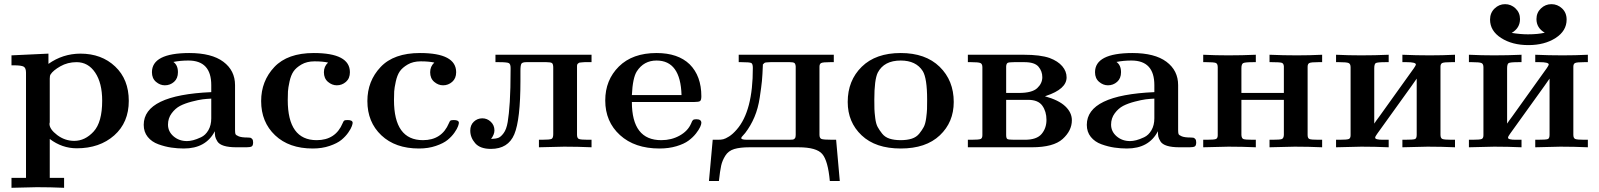

<svg xmlns="http://www.w3.org/2000/svg" viewBox="-20 -708 7687 923"><path d="M35.2 147H105V-358.9Q105 -380.9 94 -387.5Q83 -394 45.9 -394H35.2V-441.9L212.9 -450.2V-400.9Q281.7 -449.7 366.2 -450.2Q468.3 -450.2 533.7 -388.2Q599.1 -326.2 599.1 -223.1Q599.1 -119.1 529.1 -57.1Q459 4.9 349.1 4.9Q278.3 4.9 219.2 -40V147H288.1V194.8Q222.2 191.9 157.2 191.9Q146 191.9 35.2 194.8ZM217.8 -112.8Q217.8 -86.9 254.9 -58.8Q292 -30.8 336.9 -30.8Q388.7 -30.8 429.9 -75.4Q471.2 -120.1 471.2 -224.1Q471.2 -309.1 437.5 -359.1Q403.8 -409.2 348.1 -409.2Q305.2 -409.2 270 -389.2Q234.9 -369.1 223.1 -350.1Q219.2 -344.2 219.2 -330.1V-120.1Q219.2 -119.1 218.5 -116.9Q217.8 -114.7 217.8 -112.8Z M670.9 -107.9Q670.9 -251 995.6 -265.1V-298.8Q995.6 -417 885.7 -417Q846.7 -417 813.5 -410.2Q835.4 -395 835.4 -360.8Q835.4 -331.1 816.7 -314.5Q797.9 -297.9 772.5 -297.9Q749.5 -297.9 730 -314.5Q710.4 -331.1 710.4 -360.8Q710.4 -452.6 889.6 -453.1Q997.6 -453.1 1053.7 -411.1Q1109.9 -369.1 1109.9 -298.8V-84Q1109.9 -69.8 1111.8 -64Q1113.8 -58.1 1127.7 -52.5Q1141.6 -46.9 1170.9 -46.9Q1179.7 -46.9 1183.6 -45.9Q1187.5 -44.9 1192.1 -40Q1196.8 -35.2 1196.8 -23.9Q1196.8 -7.8 1189.7 -3.9Q1182.6 0 1164.6 0H1116.7Q1079.6 0 1056.6 -7.1Q1033.7 -14.2 1025.1 -28.1Q1016.6 -42 1014.6 -51.5Q1012.7 -61 1012.7 -77.1Q969.7 5.9 863.8 5.9Q834 5.9 803.7 1.5Q773.4 -2.9 741.5 -14.4Q709.5 -25.9 690.2 -49.8Q670.9 -73.7 670.9 -107.9ZM787.6 -108.9Q787.6 -75.7 814.2 -52.7Q840.8 -29.8 878.9 -29.8Q892.1 -29.8 908.4 -33.9Q924.8 -38.1 946.3 -48.1Q967.8 -58.1 981.7 -82Q995.6 -106 995.6 -139.2V-233.9Q973.6 -232.9 954.1 -230.5Q934.6 -228 901.6 -219.5Q868.7 -210.9 845.7 -199Q822.8 -187 805.2 -163.3Q787.6 -139.6 787.6 -108.9Z M1235.4 -222.2Q1235.4 -318.4 1298.8 -385.7Q1362.3 -453.1 1488.3 -453.1Q1662.1 -453.1 1662.1 -360.8Q1662.1 -331.1 1643.1 -314.5Q1624 -297.9 1599.1 -297.9Q1576.2 -297.9 1556.6 -314.5Q1537.1 -331.1 1537.1 -360.8Q1537.1 -388.7 1557.1 -407.2Q1531.2 -413.1 1492.2 -413.1Q1455.1 -413.1 1429.2 -397.9Q1403.3 -382.8 1390.9 -364.5Q1378.4 -346.2 1371.8 -315.7Q1365.2 -285.2 1364.3 -268.6Q1363.3 -252 1363.3 -227.1Q1363.3 -34.2 1502.4 -34.2Q1593.3 -34.2 1627.4 -116.2Q1631.3 -126 1634.8 -128.4Q1638.2 -130.9 1651.4 -130.9Q1675.3 -130.9 1675.3 -117.2Q1675.3 -113.3 1671.4 -101.6Q1667.5 -89.8 1654.3 -70.8Q1641.1 -51.8 1621.1 -35.4Q1601.1 -19 1564.7 -6.6Q1528.3 5.9 1483.4 5.9Q1369.6 5.9 1302.5 -57.6Q1235.4 -121.1 1235.4 -222.2Z M1746.1 -222.2Q1746.1 -318.4 1809.6 -385.7Q1873 -453.1 1999 -453.1Q2172.9 -453.1 2172.9 -360.8Q2172.9 -331.1 2153.8 -314.5Q2134.8 -297.9 2109.9 -297.9Q2086.9 -297.9 2067.4 -314.5Q2047.9 -331.1 2047.9 -360.8Q2047.9 -388.7 2067.9 -407.2Q2042 -413.1 2002.9 -413.1Q1965.8 -413.1 1939.9 -397.9Q1914.1 -382.8 1901.6 -364.5Q1889.2 -346.2 1882.6 -315.7Q1876 -285.2 1875 -268.6Q1874 -252 1874 -227.1Q1874 -34.2 2013.2 -34.2Q2104 -34.2 2138.2 -116.2Q2142.1 -126 2145.5 -128.4Q2148.9 -130.9 2162.1 -130.9Q2186 -130.9 2186 -117.2Q2186 -113.3 2182.1 -101.6Q2178.2 -89.8 2165 -70.8Q2151.9 -51.8 2131.8 -35.4Q2111.8 -19 2075.4 -6.6Q2039.1 5.9 1994.1 5.9Q1880.4 5.9 1813.2 -57.6Q1746.1 -121.1 1746.1 -222.2Z M2240.7 -80.1Q2240.7 -106.9 2257.8 -123Q2274.9 -139.2 2298.8 -139.2Q2321.8 -139.2 2339.4 -122.6Q2356.9 -106 2356.9 -81.1Q2356.9 -62 2340.8 -40Q2363.8 -41 2375.7 -45.4Q2387.7 -49.8 2401.1 -67.9Q2414.6 -85.9 2420.7 -121.6Q2426.8 -157.2 2430.7 -218.5Q2434.6 -279.8 2434.6 -374V-381.8Q2434.6 -399.9 2426.3 -404.5Q2418 -409.2 2377.9 -409.2H2361.8V-444.8H2823.7V-409.2H2807.6Q2797.9 -409.2 2790.3 -409.2Q2782.7 -409.2 2777.3 -408.2Q2772 -407.2 2767.8 -407.2Q2763.7 -407.2 2761.2 -404.5Q2758.8 -401.9 2757.3 -401.4Q2755.9 -400.9 2754.9 -397Q2753.9 -393.1 2753.9 -392.1Q2753.9 -391.1 2753.9 -385Q2753.9 -378.9 2753.9 -377V-60.1Q2753.9 -43.9 2762.9 -40Q2772 -36.1 2806.6 -36.1H2823.7V0Q2757.8 -2.9 2691.9 -2.9Q2682.1 -2.9 2570.8 0V-36.1H2584Q2624 -36.1 2631.8 -40.5Q2639.6 -44.9 2639.6 -63V-382.8Q2639.6 -399.9 2633.8 -404.5Q2627.9 -409.2 2606.9 -409.2H2510.7Q2491.7 -409.2 2486.8 -402.1Q2481.9 -395 2481.9 -367.2V-319.8Q2481.9 -132.8 2452.4 -62.5Q2422.9 7.8 2339.8 7.8Q2288.1 7.8 2264.4 -19.5Q2240.7 -46.9 2240.7 -80.1Z M2889.6 -225.1Q2889.6 -323.2 2955.1 -388.2Q3020.5 -453.1 3136.2 -453.1Q3239.3 -453.1 3295.4 -398.9Q3351.6 -342.8 3351.6 -245.1Q3351.6 -226.1 3345 -221.9Q3338.4 -217.8 3319.3 -217.8H3017.6Q3017.6 -33.7 3159.2 -34.2Q3208 -34.2 3247.3 -56.2Q3286.6 -78.1 3302.2 -113.8Q3307.1 -127 3311.3 -130.9Q3315.4 -134.8 3327.6 -134.8Q3351.6 -134.8 3351.6 -117.2Q3351.6 -110.4 3345.9 -97.7Q3340.3 -85 3325.9 -66.4Q3311.5 -47.9 3290 -32Q3268.6 -16.1 3231.9 -5.1Q3195.3 5.9 3150.4 5.9Q3031.2 5.9 2960.4 -58.6Q2889.6 -123 2889.6 -225.1ZM3017.6 -251H3256.3Q3251.5 -417 3136.2 -417Q3075.2 -417 3041.5 -365.2Q3021.5 -334 3017.6 -251Z M3388.2 162.1 3406.2 -36.1H3431.2Q3446.3 -36.1 3456.8 -38.6Q3467.3 -41 3484.9 -52Q3502.4 -63 3521.5 -85Q3599.6 -173.8 3599.1 -381.8Q3599.1 -400.9 3591.8 -405Q3584.5 -409.2 3543.5 -409.2H3531.2V-444.8H3988.3V-409.2H3971.2Q3936 -409.2 3927.7 -405Q3919.4 -400.9 3919.4 -387.2V-60.1Q3919.4 -43.9 3929 -40Q3938.5 -36.1 3982.4 -36.1H3999.5L4017.1 162.1H3969.2Q3960.4 64.9 3932.9 32.5Q3905.3 0 3818.4 0H3583.5Q3537.6 0 3509.5 8.5Q3481.4 17.1 3466.8 40.5Q3452.1 64 3446.8 88.4Q3441.4 112.8 3436 162.1ZM3543.5 -43.9Q3543.5 -36.1 3573.2 -36.1H3774.4Q3786.6 -36.1 3792 -37.1Q3797.4 -38.1 3801.3 -43Q3805.2 -47.9 3805.2 -59.1V-388.2Q3804.2 -401.4 3798.8 -405.3Q3793.5 -409.2 3776.4 -409.2H3684.1Q3661.1 -408.2 3657.7 -407Q3654.3 -405.8 3648.4 -398.9H3647.5Q3645.5 -345.7 3642.8 -318.4Q3640.1 -291 3632.3 -239Q3624.5 -187 3606.9 -145.5Q3589.4 -104 3562.5 -68.8Q3559.6 -64.9 3554.4 -59.6Q3549.3 -54.2 3546.4 -50.5Q3543.5 -46.9 3543.5 -43.9Z M4055.2 -217.8Q4055.2 -320.8 4122.6 -387Q4189.9 -453.1 4310.1 -453.1Q4429.2 -453.1 4497.1 -387Q4564.9 -320.8 4564.9 -217.8Q4564.9 -120.6 4498 -57.4Q4431.2 5.9 4310.1 5.9Q4189 5.9 4122.1 -57.4Q4055.2 -120.6 4055.2 -217.8ZM4183.1 -229Q4183.1 -199.2 4183.6 -183.6Q4184.1 -168 4187.5 -140.4Q4190.9 -112.8 4199 -97.9Q4207 -83 4220.5 -65.9Q4233.9 -48.8 4256.3 -41.5Q4278.8 -34.2 4309.8 -34.2Q4340.8 -34.2 4363.3 -41.5Q4385.7 -48.8 4399.4 -65.9Q4413.1 -83 4420.9 -97.9Q4428.7 -112.8 4432.4 -140.4Q4436 -168 4436.5 -183.6Q4437 -199.2 4437 -229Q4437 -332 4416 -366.2Q4383.8 -417 4310.1 -417Q4230 -417 4199.7 -358.9Q4183.1 -325.2 4183.1 -229Z M4632.8 0V-36.1H4649.4Q4686.5 -36.1 4694.6 -40Q4702.6 -43.9 4702.6 -58.1V-384.8Q4702.6 -400.9 4693.1 -405Q4683.6 -409.2 4648.4 -409.2H4632.8V-444.8H4902.8Q4981 -444.8 5025.9 -429.2Q5065.9 -414.1 5086.7 -389.6Q5107.4 -365.2 5107.4 -335.9Q5107.4 -279.8 5008.8 -247.1Q5004.9 -245.1 5003.4 -245.1Q5069.3 -227.1 5101.1 -197Q5132.8 -167 5132.8 -129.9Q5132.8 -80.1 5088.6 -40Q5044.4 0 4940.4 0ZM4816.9 -59.1Q4816.9 -43 4822.8 -39.6Q4828.6 -36.1 4856.4 -36.1H4906.7Q4963.9 -36.1 4987.3 -64Q5010.7 -91.8 5010.7 -131.8Q5010.7 -171.9 4990.7 -200Q4970.7 -228 4922.9 -228H4816.9ZM4816.9 -261.2H4878.4Q4941.4 -261.2 4966.1 -284.2Q4990.7 -307.1 4990.7 -336.9Q4990.7 -365.7 4972.2 -387.5Q4953.6 -409.2 4904.8 -409.2H4855.5Q4829.6 -409.2 4823.7 -405.5Q4817.9 -401.9 4816.9 -389.2Z M5204.6 -107.9Q5204.6 -251 5529.3 -265.1V-298.8Q5529.3 -417 5419.4 -417Q5380.4 -417 5347.2 -410.2Q5369.1 -395 5369.1 -360.8Q5369.1 -331.1 5350.3 -314.5Q5331.5 -297.9 5306.2 -297.9Q5283.2 -297.9 5263.7 -314.5Q5244.1 -331.1 5244.1 -360.8Q5244.1 -452.6 5423.3 -453.1Q5531.2 -453.1 5587.4 -411.1Q5643.6 -369.1 5643.6 -298.8V-84Q5643.6 -69.8 5645.5 -64Q5647.5 -58.1 5661.4 -52.5Q5675.3 -46.9 5704.6 -46.9Q5713.4 -46.9 5717.3 -45.9Q5721.2 -44.9 5725.8 -40Q5730.5 -35.2 5730.5 -23.9Q5730.5 -7.8 5723.4 -3.9Q5716.3 0 5698.2 0H5650.4Q5613.3 0 5590.3 -7.1Q5567.4 -14.2 5558.8 -28.1Q5550.3 -42 5548.3 -51.5Q5546.4 -61 5546.4 -77.1Q5503.4 5.9 5397.5 5.9Q5367.7 5.9 5337.4 1.5Q5307.1 -2.9 5275.1 -14.4Q5243.2 -25.9 5223.9 -49.8Q5204.6 -73.7 5204.6 -107.9ZM5321.3 -108.9Q5321.3 -75.7 5347.9 -52.7Q5374.5 -29.8 5412.6 -29.8Q5425.8 -29.8 5442.1 -33.9Q5458.5 -38.1 5480 -48.1Q5501.5 -58.1 5515.4 -82Q5529.3 -106 5529.3 -139.2V-233.9Q5507.3 -232.9 5487.8 -230.5Q5468.3 -228 5435.3 -219.5Q5402.3 -210.9 5379.4 -199Q5356.4 -187 5338.9 -163.3Q5321.3 -139.6 5321.3 -108.9Z M5764.2 0V-36.1H5780.8Q5817.9 -36.1 5825.9 -40Q5834 -43.9 5834 -58.1V-384.8Q5834 -401.9 5824.5 -405.5Q5814.9 -409.2 5778.8 -409.2H5764.2V-444.8Q5824.2 -441.9 5884.8 -441.9Q5950.7 -441.9 6017.1 -444.8V-409.2H6005.9Q5964.8 -409.2 5956.3 -404.5Q5947.8 -399.9 5947.8 -379.9V-261.2H6151.9V-389.2Q6150.9 -403.3 6141.4 -406.2Q6131.8 -409.2 6093.8 -409.2H6083V-444.8Q6148.9 -441.9 6214.8 -441.9Q6275.9 -441.9 6335.9 -444.8V-409.2H6317.9Q6282.7 -409.2 6274.4 -405Q6266.1 -400.9 6266.1 -387.2V-59.1Q6266.1 -43 6275.1 -39.6Q6284.2 -36.1 6318.8 -36.1H6335.9V0Q6270 -2.9 6204.1 -2.9Q6194.3 -2.9 6083 0V-36.1H6096.2Q6133.3 -36.1 6142.1 -39.6Q6150.9 -43 6151.9 -59.1V-228H5947.8V-59.1Q5948.7 -43 5957.3 -39.6Q5965.8 -36.1 6003.9 -36.1H6017.1V0Q5951.2 -2.9 5885.7 -2.9Q5875 -2.9 5764.2 0Z M6402.8 0V-36.1H6419.4Q6456.5 -36.1 6464.6 -40Q6472.7 -43.9 6472.7 -58.1V-384.8Q6472.7 -400.9 6463.1 -405Q6453.6 -409.2 6417.5 -409.2H6402.8V-444.8Q6462.9 -441.9 6523.4 -441.9Q6589.4 -441.9 6655.8 -444.8V-409.2H6641.6Q6600.6 -409.2 6593.5 -404.5Q6586.4 -399.9 6586.4 -378.9V-113.8Q6594.2 -126 6610.8 -147.9L6776.9 -379.9Q6786.6 -394 6786.6 -397.9Q6786.6 -409.2 6741.7 -409.2H6721.7V-444.8Q6787.6 -441.9 6853.5 -441.9Q6914.6 -441.9 6974.6 -444.8V-409.2H6957.5Q6921.4 -409.2 6913.1 -405Q6904.8 -400.9 6904.8 -387.2V-60.1Q6904.8 -43.9 6913.8 -40Q6922.9 -36.1 6957.5 -36.1H6974.6V0Q6908.7 -2.9 6842.8 -2.9Q6833 -2.9 6721.7 0V-36.1H6731.4Q6774.4 -36.1 6782.5 -39.6Q6790.5 -43 6790.5 -60.1V-330.1Q6782.7 -317.9 6766.6 -295.9L6600.6 -64.9Q6590.8 -51.8 6590.8 -45.9Q6590.8 -36.1 6628.4 -36.1H6655.8V0Q6589.8 -2.9 6524.4 -2.9Q6513.7 -2.9 6402.8 0Z M7041.5 0V-36.1H7058.1Q7095.2 -36.1 7103.3 -40Q7111.3 -43.9 7111.3 -58.1V-384.8Q7111.3 -400.9 7101.8 -405Q7092.3 -409.2 7056.2 -409.2H7041.5V-444.8Q7101.6 -441.9 7162.1 -441.9Q7228 -441.9 7294.4 -444.8V-409.2H7280.3Q7239.3 -409.2 7232.2 -404.5Q7225.1 -399.9 7225.1 -378.9V-113.8Q7232.9 -126 7249.5 -147.9L7415.5 -379.9Q7425.3 -394 7425.3 -397.9Q7425.3 -409.2 7380.4 -409.2H7360.4V-444.8Q7426.3 -441.9 7492.2 -441.9Q7553.2 -441.9 7613.3 -444.8V-409.2H7596.2Q7560.1 -409.2 7551.8 -405Q7543.5 -400.9 7543.5 -387.2V-60.1Q7543.5 -43.9 7552.5 -40Q7561.5 -36.1 7596.2 -36.1H7613.3V0Q7547.4 -2.9 7481.4 -2.9Q7471.7 -2.9 7360.4 0V-36.1H7370.1Q7413.1 -36.1 7421.1 -39.6Q7429.2 -43 7429.2 -60.1V-330.1Q7421.4 -317.9 7405.3 -295.9L7239.3 -64.9Q7229.5 -51.8 7229.5 -45.9Q7229.5 -36.1 7267.1 -36.1H7294.4V0Q7228.5 -2.9 7163.1 -2.9Q7152.3 -2.9 7041.5 0ZM7143.1 -613.8Q7143.1 -646 7164.8 -667Q7186.5 -688 7215.3 -688Q7244.1 -688 7265.6 -667.5Q7287.1 -647 7287.1 -616.2Q7287.1 -573.2 7247.1 -549.8Q7289.1 -543 7325.2 -543Q7374 -543 7406.2 -550.8Q7366.2 -573.7 7366.2 -616.2Q7366.2 -647 7387.7 -667.5Q7409.2 -688 7438.2 -688Q7467.3 -688 7489.3 -667.5Q7511.2 -647 7511.2 -613.8Q7511.2 -559.6 7458.3 -525.4Q7405.3 -491.2 7327.4 -491.2Q7249.5 -491.2 7196.3 -525.4Q7143.1 -559.6 7143.1 -613.8Z"/></svg>

Font: CMU Serif
Style: Bold
Weight: 700
Version: Version 0.7.0